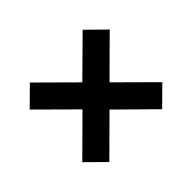

<svg xmlns="http://www.w3.org/2000/svg" viewBox="-105 -698 738 738"><g transform="rotate(45 264.0 -329.5)"><path d="M121 -112 264 -256 407 -112 480 -186 338 -329 480 -473 407 -547 264 -403 121 -547 48 -473 190 -329 48 -186Z"/></g></svg>

Font: Giro Sans Regular
Style: Bold
Weight: 700
Designer: Paul D. Hunt
Foundry: Adobe Systems Incorporated
Version: Version 1.000;PS 1.0;hotconv 1.0.88;makeotf.lib2.5.647800